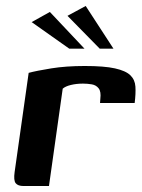

<svg xmlns="http://www.w3.org/2000/svg" viewBox="-20 -623 477 643"><path d="M144 0H59Q40 0 32.5 -9.5Q25 -19 29 -47L76 -379Q102 -386 151.5 -394Q201 -402 264 -402Q329 -402 365 -394Q401 -386 416.5 -371Q432 -356 433.5 -333Q435 -310 431 -278H315L316 -292Q319 -316 310.5 -327Q302 -338 287.5 -340.5Q273 -343 258 -343Q236 -343 217.5 -338.5Q199 -334 190 -326ZM212 -460 86 -549 147 -583 263 -460ZM314 -460 206 -570 267 -603 360 -460Z"/></svg>

Font: Genos SemiBold
Style: Italic
Weight: 600
Italic angle: -8°
Version: Version 1.010